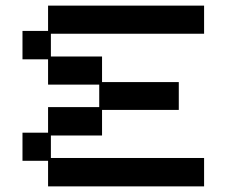

<svg xmlns="http://www.w3.org/2000/svg" viewBox="-20 -650 807 683"><path d="M151 13V-78H60V-178H151V-269H333V-349H151V-439H60V-540H151V-630H706V-530H161V-449H343V-358H616V-259H343V-168H161V-88H706V13Z"/></svg>

Font: Pixelify Sans
Style: Regular
Weight: 400
Designer: Stefie Justprince
Foundry: Typecalism Foundryline
Version: Version 1.000;February 13, 2025;FontCreator 15.0.0.3015 64-b